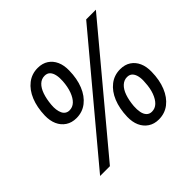

<svg xmlns="http://www.w3.org/2000/svg" viewBox="-169 -940 1161 1161"><g transform="rotate(-45 411.5 -359.5)"><path d="M87 0 697 -729H780L171 0ZM234 -348Q194 -348 165.5 -367Q137 -386 122.5 -418.5Q108 -451 109 -495Q111 -564 132.5 -616.5Q154 -669 192.5 -699Q231 -729 282 -729Q322 -729 350 -710.5Q378 -692 392.5 -659.5Q407 -627 406 -583Q405 -514 383.5 -461Q362 -408 323.5 -378Q285 -348 234 -348ZM237 -411Q264 -411 284 -430Q304 -449 317 -484Q330 -519 333 -565Q335 -594 330 -617Q325 -640 312.5 -653Q300 -666 278 -666Q251 -666 231 -647Q211 -628 199 -593.5Q187 -559 183 -513Q181 -491 183.5 -472.5Q186 -454 192.5 -440Q199 -426 210.5 -418.5Q222 -411 237 -411ZM580 10Q541 10 512.5 -9Q484 -28 469.5 -60.5Q455 -93 456 -137Q458 -206 479.5 -258.5Q501 -311 539.5 -341Q578 -371 629 -371Q669 -371 697 -352.5Q725 -334 739.5 -301.5Q754 -269 753 -225Q752 -156 730.5 -103Q709 -50 670.5 -20Q632 10 580 10ZM584 -53Q611 -53 631 -72Q651 -91 664 -126Q677 -161 679 -207Q682 -236 677 -259Q672 -282 659.5 -295Q647 -308 625 -308Q599 -308 578.5 -289Q558 -270 546 -235.5Q534 -201 530 -155Q528 -126 532.5 -103Q537 -80 550 -66.5Q563 -53 584 -53Z"/></g></svg>

Font: Mona Sans ExtraLight Medium
Style: Italic
Weight: 500
Italic angle: -11.6951°
Version: Version 2.000